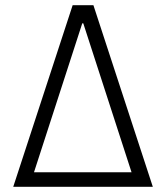

<svg xmlns="http://www.w3.org/2000/svg" viewBox="-20 -720 640 740"><path d="M31 0H569L340 -700H260ZM111 -56 297 -630H301L487 -56Z"/></svg>

Font: CommitMonoV143 ExtLt
Style: Regular
Weight: 200
Monospace: yes
Designer: Eigil Nikolajsen
Foundry: Eigil Nikolajsen
Version: Version 1.143